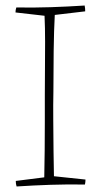

<svg xmlns="http://www.w3.org/2000/svg" viewBox="-20 -667 354 694"><path d="M40 7Q37 -2 37 -13L140 -26Q141 -71 141.5 -123Q142 -175 142 -226Q142 -277 142 -321Q142 -362 142.5 -413Q143 -464 143 -515.5Q143 -567 141 -610L36 -622Q36 -631 39 -640Q104 -639 163.5 -641Q223 -643 286 -647Q288 -637 288 -626L178 -613Q175 -558 174 -483Q173 -408 173 -335Q172 -290 172.5 -232.5Q173 -175 173.5 -120.5Q174 -66 175 -30L289 -18Q289 -9 287 0Q222 -1 162 1Q102 3 40 7Z"/></svg>

Font: Labrada ExtraLight
Style: Regular
Weight: 200
Designer: Mercedes Jáuregui
Foundry: Omnibus-Type Team
Version: Version 1.000; ttfautohint (v1.8.4.7-5d5b)